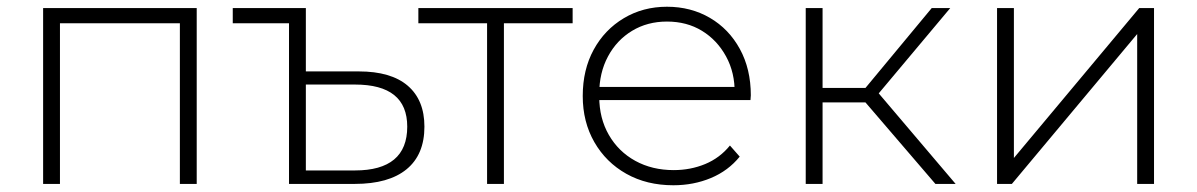

<svg xmlns="http://www.w3.org/2000/svg" viewBox="-20 -546 3554 570"><path d="M108 0V-522H564V0H514V-492L528 -477H144L158 -492V0Z M1045 -334Q1141 -334 1190.5 -291.5Q1240 -249 1240 -170Q1240 -87 1187 -43.5Q1134 0 1033 0H838V-477H671V-522H888V-334ZM1034 -40Q1111 -40 1150 -72.5Q1189 -105 1189 -170Q1189 -295 1034 -295H888V-40Z M1426 0V-492L1440 -477H1222V-522H1680V-477H1462L1476 -492V0Z M1979 4Q1900 4 1839.5 -30Q1779 -64 1744.5 -124Q1710 -184 1710 -261Q1710 -339 1742.5 -398.5Q1775 -458 1832 -492Q1889 -526 1960 -526Q2031 -526 2087.5 -493Q2144 -460 2176.5 -400.5Q2209 -341 2209 -263Q2209 -260 2208.5 -256.5Q2208 -253 2208 -249H1747V-288H2181L2161 -269Q2162 -330 2135.5 -378.5Q2109 -427 2064 -454.5Q2019 -482 1960 -482Q1902 -482 1856.5 -454.5Q1811 -427 1785 -378.5Q1759 -330 1759 -268V-259Q1759 -195 1787.5 -145.5Q1816 -96 1866 -68.5Q1916 -41 1980 -41Q2030 -41 2073.5 -59Q2117 -77 2147 -114L2176 -81Q2142 -39 2090.5 -17.5Q2039 4 1979 4Z M2757 0 2533 -261 2575 -285 2817 0ZM2372 0V-522H2422V0ZM2406 -242V-285H2570V-242ZM2578 -256 2532 -264 2746 -522H2801Z M2940 0V-522H2990V-77L3362 -522H3406V0H3356V-445L2984 0Z"/></svg>

Font: Modern
Style: Regular
Weight: 300
Designer: Julieta Ulanovsky
Foundry: Julieta Ulanovsky
Version: Version 8.000